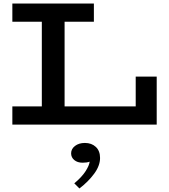

<svg xmlns="http://www.w3.org/2000/svg" viewBox="-20 -706 960 1088"><path d="M50 0V-103H749V-272H868V0ZM217 -57V-621H346V-57ZM50 -583V-686H512V-583ZM547 189Q547 233 513.5 278.5Q480 324 430 362L401 333Q444 297 465 264Q486 231 488 210Q481 213 470.5 214.5Q460 216 448 216Q419 216 401 201Q383 186 383 163Q383 138 405 121Q427 104 461 104Q499 104 523 126.5Q547 149 547 189Z"/></svg>

Font: BioRhyme SemiExpanded SemiBold
Style: Regular
Weight: 600
Width: 6
Designer: Aoife Mooney
Foundry: Aoife Mooney Type
Version: Version 1.600;gftools[0.9.33]